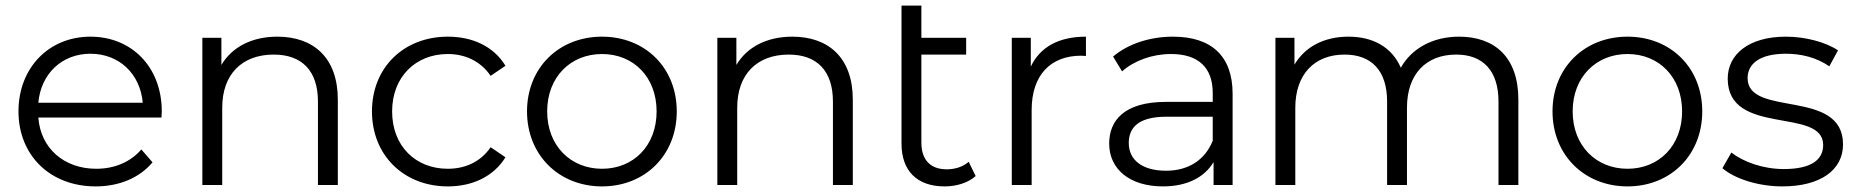

<svg xmlns="http://www.w3.org/2000/svg" viewBox="-20 -661 6637 686"><path d="M558 -263C558 -421 451 -530 303 -530C155 -530 46 -419 46 -263C46 -107 158 5 322 5C405 5 478 -25 525 -81L485 -127C445 -81 388 -58 324 -58C209 -58 125 -131 117 -241H557C557 -249 558 -257 558 -263ZM303 -469C406 -469 481 -397 490 -294H117C126 -397 201 -469 303 -469Z M971 -530C880 -530 809 -493 771 -429V-526H703V0H774V-276C774 -396 845 -466 958 -466C1058 -466 1116 -409 1116 -298V0H1187V-305C1187 -456 1099 -530 971 -530Z M1580 5C1669 5 1744 -31 1786 -99L1733 -135C1697 -82 1641 -58 1580 -58C1465 -58 1381 -139 1381 -263C1381 -386 1465 -468 1580 -468C1641 -468 1697 -443 1733 -390L1786 -426C1744 -495 1669 -530 1580 -530C1423 -530 1309 -420 1309 -263C1309 -106 1423 5 1580 5Z M2131 5C2285 5 2398 -107 2398 -263C2398 -419 2285 -530 2131 -530C1977 -530 1863 -419 1863 -263C1863 -107 1977 5 2131 5ZM2131 -58C2019 -58 1935 -140 1935 -263C1935 -386 2019 -468 2131 -468C2243 -468 2326 -386 2326 -263C2326 -140 2243 -58 2131 -58Z M2811 -530C2720 -530 2649 -493 2611 -429V-526H2543V0H2614V-276C2614 -396 2685 -466 2798 -466C2898 -466 2956 -409 2956 -298V0H3027V-305C3027 -456 2939 -530 2811 -530Z M3441 -83C3421 -65 3392 -56 3363 -56C3304 -56 3272 -90 3272 -152V-466H3432V-526H3272V-641H3201V-148C3201 -51 3256 5 3355 5C3396 5 3438 -7 3466 -32Z M3663 -526H3595V0H3666V-268C3666 -392 3733 -462 3843 -462C3848 -462 3854 -461 3860 -461V-530C3763 -530 3696 -493 3663 -423Z M4171 -530C4088 -530 4010 -504 3957 -459L3989 -406C4032 -444 4096 -468 4164 -468C4262 -468 4313 -419 4313 -329V-297H4146C3995 -297 3943 -229 3943 -148C3943 -57 4016 5 4135 5C4222 5 4284 -28 4316 -82V0H4384V-326C4384 -462 4307 -530 4171 -530ZM4146 -51C4062 -51 4013 -89 4013 -150C4013 -204 4046 -244 4148 -244H4313V-158C4285 -89 4226 -51 4146 -51Z M5193 -530C5098 -530 5023 -487 4985 -419C4953 -493 4885 -530 4798 -530C4710 -530 4642 -493 4605 -430V-526H4537V0H4608V-276C4608 -396 4677 -466 4784 -466C4880 -466 4936 -409 4936 -298V0H5007V-276C5007 -396 5075 -466 5183 -466C5278 -466 5334 -409 5334 -298V0H5405V-305C5405 -456 5321 -530 5193 -530Z M5795 5C5949 5 6062 -107 6062 -263C6062 -419 5949 -530 5795 -530C5641 -530 5527 -419 5527 -263C5527 -107 5641 5 5795 5ZM5795 -58C5683 -58 5599 -140 5599 -263C5599 -386 5683 -468 5795 -468C5907 -468 5990 -386 5990 -263C5990 -140 5907 -58 5795 -58Z M6348 5C6485 5 6565 -54 6565 -145C6565 -347 6224 -240 6224 -382C6224 -432 6266 -469 6361 -469C6415 -469 6470 -456 6516 -424L6547 -481C6503 -511 6429 -530 6361 -530C6227 -530 6153 -466 6153 -380C6153 -172 6494 -280 6494 -143C6494 -91 6453 -57 6353 -57C6279 -57 6208 -83 6166 -116L6134 -60C6177 -23 6261 5 6348 5Z"/></svg>

Font: Talent
Style: Regular
Weight: 400
Designer: Mike Powis
Version: Version 1.001;hotconv 1.0.109;makeotfexe 2.5.65596